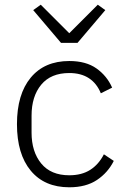

<svg xmlns="http://www.w3.org/2000/svg" viewBox="-20 -783 537 815"><path d="M274 12Q169 12 110.5 -58.5Q52 -129 52 -256Q52 -383 110.5 -453.5Q169 -524 274 -524Q345 -524 389.5 -492.5Q434 -461 456 -411L408 -387Q391 -429 357.5 -451Q324 -473 274 -473Q196 -473 155 -423.5Q114 -374 114 -292V-220Q114 -139 155 -89Q196 -39 274 -39Q327 -39 363 -62Q399 -85 421 -128L463 -100Q438 -50 391.5 -19Q345 12 274 12ZM309 -601H239L121 -740L153 -763L274 -642L395 -763L427 -740Z"/></svg>

Font: IBM Plex Sans Light
Style: Regular
Weight: 300
Designer: Mike Abbink, Paul van der Laan, Pieter van Rosmalen
Foundry: Bold Monday
Version: Version 3.201